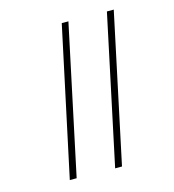

<svg xmlns="http://www.w3.org/2000/svg" viewBox="-112 -854 859 947"><g transform="rotate(-15 317.5 -380.0)"><path d="M128 -2 290 -760H324L163 -2ZM359 0 520 -758H555L394 0Z"/></g></svg>

Font: Noto Serif Display ExtraLight
Style: Italic
Weight: 200
Italic angle: -12°
Designer: Monotype Design Team
Foundry: Monotype Imaging Inc.
Version: Version 2.009